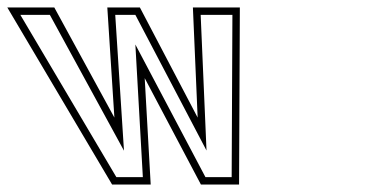

<svg xmlns="http://www.w3.org/2000/svg" viewBox="-258 -496 1029 516"><path d="M282 0H384.5L386.6 -476H260.4L273.2 -180L117.9 -476H30.4L49.4 -180L-112.1 -476H-238.4L43.3 0H147L130.9 -286ZM294.1 -20 105.8 -376.4 125.9 -20H54.7L-203.3 -456H-124L75.2 -91L51.7 -456H105.8L297 -91.5L281.3 -456H366.6L364.6 -20Z"/></svg>

Font: Din Kursivschrift
Style: BreitLeftGho
Weight: 400
Version: Version 1.089